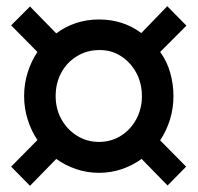

<svg xmlns="http://www.w3.org/2000/svg" viewBox="-20 -556 640 621"><path d="M77 45 16 -17 101 -103Q81 -133 69.5 -169.5Q58 -206 58 -245Q58 -285 69.5 -321.5Q81 -358 101 -388L16 -474L77 -535L162 -448Q191 -470 226 -481.5Q261 -493 300 -493Q339 -493 373.5 -482Q408 -471 437 -449L521 -536L583 -473L498 -388Q520 -358 530.5 -321Q541 -284 541 -245Q541 -206 530 -170Q519 -134 498 -102L582 -17L522 44L438 -42Q409 -21 374 -9Q339 3 300 3Q262 3 226.5 -9Q191 -21 162 -42ZM300 -97Q339 -97 370.5 -116.5Q402 -136 420.5 -170Q439 -204 439 -245Q439 -287 420.5 -321Q402 -355 370.5 -375Q339 -395 300 -394Q261 -394 228.5 -374Q196 -354 178 -320.5Q160 -287 160 -245Q160 -204 178.5 -170.5Q197 -137 229 -117Q261 -97 300 -97Z"/></svg>

Font: Nunito Sans 8pt
Style: Bold Italic
Weight: 700
Italic angle: -9°
Version: Version 3.101;gftools[0.9.27]